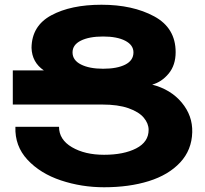

<svg xmlns="http://www.w3.org/2000/svg" viewBox="-20 -790 865 810"><path d="M791 -232Q789 -157 740 -104.5Q691 -52 608 -26Q525 0 419 0Q324 0 237 -29Q150 -58 96 -116Q42 -174 45 -255H229Q229 -201 283.5 -169Q338 -137 419 -137Q502 -137 554.5 -164Q607 -191 607 -242Q607 -269 586.5 -293.5Q566 -318 522 -333.5Q478 -349 411 -349H34V-493H165Q115 -527 113 -588Q114 -681 196.5 -725.5Q279 -770 408 -770Q540 -770 630.5 -721Q721 -672 721 -570Q721 -515 691.5 -479.5Q662 -444 622 -433Q700 -413 746.5 -357.5Q793 -302 791 -232ZM543 -569Q543 -600 508.5 -618Q474 -636 415 -636Q356 -636 321 -618.5Q286 -601 286 -569Q286 -536 321.5 -518Q357 -500 415 -500Q474 -500 508.5 -517.5Q543 -535 543 -569Z"/></svg>

Font: Montserrat arm2
Style: Bold
Weight: 700
Designer: Julieta Ulanovsky
Foundry: Julieta Ulanovsky
Version: Version 6.000